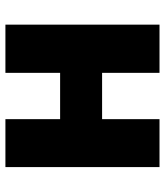

<svg xmlns="http://www.w3.org/2000/svg" viewBox="30 -639 609 709"><g transform="rotate(-90 334.5 -284.5)"><path d="M72 0H249V-212H420V0H598V-569H420V-367H249V-569H72Z"/></g></svg>

Font: Noto Sans CJK JP Black
Style: Regular
Weight: 900
Designer: Ryoko NISHIZUKA (kana & ideographs); Paul D. Hunt (Latin, Greek & Cyrillic); Wenlong ZHANG (bopomofo); Sandoll Communica
Foundry: Adobe Systems Incorporated
Version: Version 1.004;PS 1.004;hotconv 1.0.82;makeotf.lib2.5.63406